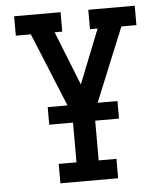

<svg xmlns="http://www.w3.org/2000/svg" viewBox="-53 -566 705 828"><g transform="rotate(-5 300.0 -152.5)"><path d="M175 215V131H252V-75L104 -436H39V-520H240V-436H207L300 -202L393 -436H360V-520H561V-436H496L348 -75V131H425V215ZM149 -41V-117H451V-41Z"/></g></svg>

Font: Iosevka Etoile Medium
Style: Regular
Weight: 500
Designer: Belleve Invis
Foundry: Belleve Invis
Version: Version 22.1.2; ttfautohint (v1.8.4)